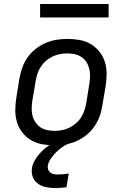

<svg xmlns="http://www.w3.org/2000/svg" viewBox="-20 -724 640 967"><path d="M254 8Q223 8 192.5 2.5Q162 -3 136.5 -18Q111 -33 93 -56Q75 -79 66 -107.5Q57 -136 57 -167Q57 -198 62 -230L78 -330Q83 -357 92.5 -384Q102 -411 119 -435Q136 -459 159.5 -477.5Q183 -496 209.5 -507.5Q236 -519 264 -523.5Q292 -528 319 -528Q351 -528 381.5 -522.5Q412 -517 437 -502Q462 -487 480.5 -464Q499 -441 508 -412.5Q517 -384 517 -353Q517 -322 512 -290L495 -190Q491 -163 481 -136Q471 -109 454 -85Q437 -61 413.5 -42.5Q390 -24 363.5 -12.5Q337 -1 309 3.5Q281 8 254 8ZM255 -65Q273 -65 292 -68.5Q311 -72 328.5 -80.5Q346 -89 361.5 -102Q377 -115 387.5 -131.5Q398 -148 404.5 -166Q411 -184 414 -202L430 -302Q433 -322 433.5 -341Q434 -360 429.5 -378Q425 -396 415 -411.5Q405 -427 390 -437Q375 -447 356.5 -451Q338 -455 318 -455Q300 -455 281.5 -451.5Q263 -448 245 -439.5Q227 -431 212 -418Q197 -405 186 -388.5Q175 -372 169 -354Q163 -336 160 -318L143 -218Q140 -198 139.5 -179Q139 -160 143.5 -142Q148 -124 158.5 -108.5Q169 -93 183.5 -83Q198 -73 217 -69Q236 -65 255 -65ZM258 223Q234 223 211.5 218.5Q189 214 171.5 201.5Q154 189 145.5 168Q137 147 141 123Q144 103 155 84Q166 65 180.5 48.5Q195 32 212.5 18.5Q230 5 250 -5L255 -8H324L323 0Q306 8 290 19.5Q274 31 260.5 45Q247 59 235.5 75.5Q224 92 221 110Q219 120 222.5 129.5Q226 139 233.5 145Q241 151 250.5 153Q260 155 271 155Q284 155 298 153.5Q312 152 326 150L315 219Q300 221 286 222Q272 223 258 223ZM182 -636V-704H527V-636Z"/></svg>

Font: Iosevka SS04 Extended Oblique
Style: Regular
Weight: 400
Width: 7
Italic angle: -9°
Monospace: yes
Designer: Belleve Invis
Foundry: Belleve Invis
Version: Version 19.0.0; ttfautohint (v1.8.4)